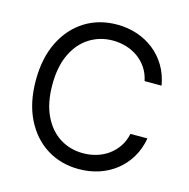

<svg xmlns="http://www.w3.org/2000/svg" viewBox="-109 -843 945 959"><g transform="rotate(15 363.5 -363.5)"><path d="M673.3 -500H585.4Q577.6 -538.1 558.1 -566.9Q538.6 -595.7 511.2 -615.2Q483.9 -634.8 450.4 -644.8Q417 -654.8 380.9 -654.8Q314.9 -654.8 261.2 -621.3Q207.5 -587.9 176.3 -522.9Q145 -458 145 -363.8Q145 -269.5 176.3 -204.3Q207.5 -139.2 261 -105.7Q314.5 -72.3 380.9 -72.3Q417 -72.3 450.4 -82.3Q483.9 -92.3 511.2 -112.1Q538.6 -131.8 558.1 -160.6Q577.6 -189.5 585.4 -227.1H673.3Q663.6 -171.4 637.2 -127.4Q610.8 -83.5 571.8 -52.7Q532.7 -22 484.1 -6.1Q435.5 9.8 380.9 9.8Q287.6 9.8 215.1 -35.6Q142.6 -81.1 101.1 -164.8Q59.6 -248.5 59.6 -363.8Q59.6 -479 101.1 -562.7Q142.6 -646.5 215.1 -691.9Q287.6 -737.3 380.9 -737.3Q436 -737.3 484.4 -721.2Q532.7 -705.1 571.8 -674.6Q610.8 -644 637.2 -600.1Q663.6 -556.2 673.3 -500Z"/></g></svg>

Font: Sahel VF Regular
Style: Regular
Weight: 400
Foundry: Saber Rastikerdar (saber.rastikerdar@gmail.com)
Version: Version 3.4.0